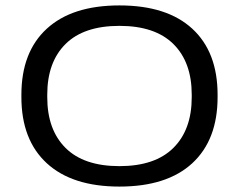

<svg xmlns="http://www.w3.org/2000/svg" viewBox="-20 -674 882 709"><path d="M421 15Q246.5 15 152.8 -71.2Q59 -157.5 59 -315.5V-324Q59 -482 152.8 -568Q246.5 -654 421 -654Q596.5 -654 690 -568Q783.5 -482 783.5 -324V-315.5Q783.5 -157.5 690 -71.2Q596.5 15 421 15ZM421 -60.5Q552.5 -60.5 620.2 -127.8Q688 -195 688 -315V-324.5Q688 -444.5 620.2 -511.5Q552.5 -578.5 421 -578.5Q289.5 -578.5 222 -511.5Q154.5 -444.5 154.5 -324.5V-315Q154.5 -195 222 -127.8Q289.5 -60.5 421 -60.5Z"/></svg>

Font: Anek Gujarati Expanded
Style: Regular
Weight: 400
Width: 7
Designer: Mrunmayee Ghaisas (Gujarati), Yesha Goshar (Latin)
Foundry: Ek Type
Version: Version 1.003